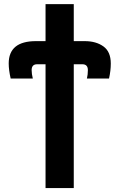

<svg xmlns="http://www.w3.org/2000/svg" viewBox="-20 -707 596 957"><path d="M23.4 -390.6Q23.4 -502 159.2 -502H207V-686.5H347.7V-502H402.3Q459 -502 495.6 -475.6Q532.2 -449.2 532.2 -390.6Q532.2 -354.5 523.4 -315.4H413.1Q418 -335 418 -357.4Q418 -386.7 390.6 -386.7H347.7V230.5H207V-386.7H165Q137.7 -386.7 137.7 -357.4Q137.7 -338.9 143.6 -315.4H33.2Q23.4 -358.4 23.4 -390.6Z"/></svg>

Font: Gothic A1 ExtraBold
Style: Regular
Weight: 800
Designer: HanYang I&C Co.,Ltd.
Foundry: HanYang I&C Co.,Ltd.
Version: Version 2.50